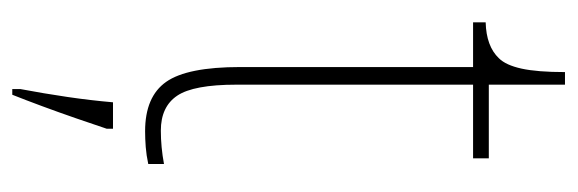

<svg xmlns="http://www.w3.org/2000/svg" viewBox="-326 -370 918 305"><g transform="rotate(90 132.5 -218.0)"><path d="M189 10Q134 10 110.5 -23.5Q87 -57 87 -141V-511H16V-531Q54 -532 73 -552Q84 -563 89.5 -588Q95 -613 95 -657H115V-536H232V-511H115V-135Q115 -67 132.5 -41Q150 -15 188 -15Q214 -15 241 -20V5Q227 8 214 9Q201 10 189 10ZM122 208Q129 171 134.5 133.5Q140 96 143 61H185V71Q178 92 168.5 119.5Q159 147 149 174Q139 201 131 221H122Z"/></g></svg>

Font: Noto Serif Lao SemiCondensed Thin
Style: Regular
Weight: 100
Width: 4
Designer: Monotype Design Team
Foundry: Monotype Imaging Inc.
Version: Version 2.003; ttfautohint (v1.8.4.7-5d5b)